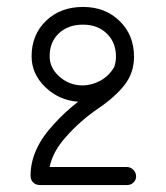

<svg xmlns="http://www.w3.org/2000/svg" viewBox="-20 -531 479 553"><path d="M345 -50Q356 -50 364 -42Q372 -34 372 -23Q372 -13 364.5 -5.5Q357 2 346 2H96Q83 2 75.5 -5.5Q68 -13 68 -25Q68 -101 134 -172Q164 -206 205 -238Q150 -242 110.5 -280Q71 -318 71 -369Q71 -431 112.5 -471Q154 -511 219 -511Q283 -511 324.5 -470.5Q366 -430 366 -368Q366 -321 338.5 -286Q311 -251 262 -218Q211 -183 171 -138Q132 -95 123 -50ZM218 -285Q243 -285 268 -298Q293 -311 309 -338Q314 -353 314 -368Q314 -409 287.5 -434.5Q261 -460 219 -460Q176 -460 149.5 -435Q123 -410 123 -369Q123 -335 151.5 -310Q180 -285 218 -285Z"/></svg>

Font: Tsukimi Rounded
Style: Regular
Weight: 400
Designer: Takashi Funayama
Foundry: Takashi Funayama
Version: Version 1.032; ttfautohint (v1.8.3)